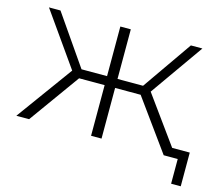

<svg xmlns="http://www.w3.org/2000/svg" viewBox="-93 -645 1031 886"><g transform="rotate(15 422.5 -202.0)"><path d="M216 -268 37 -522H92L256 -285H378V-522H428V-285H550L715 -522H770L591 -268L785 0H725L550 -242H428V0H378V-242H256L82 0H21ZM792 118V0H725V-43H838V118Z"/></g></svg>

Font: Montserrat Z Light
Style: Regular
Weight: 300
Designer: Julieta Ulanovsky
Foundry: Julieta Ulanovsky
Version: Version 8.000